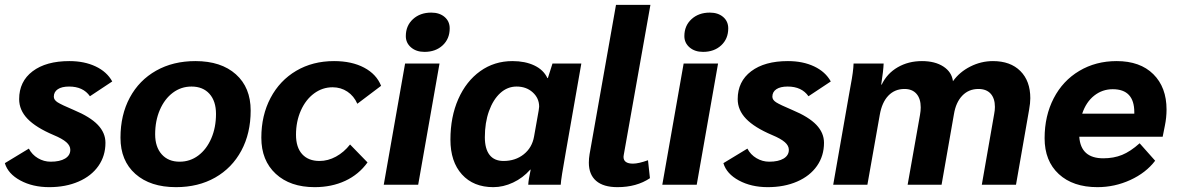

<svg xmlns="http://www.w3.org/2000/svg" viewBox="-24 -762 4855 792"><path d="M-4 -89 95 -149Q108 -124 132.5 -109.5Q157 -95 185 -95Q223 -95 244.5 -108Q266 -121 266 -144Q266 -161 249.5 -175.5Q233 -190 197 -205Q124 -236 89.5 -272Q55 -308 55 -353Q55 -426 110.5 -468Q166 -510 262 -510Q324 -510 370.5 -488Q417 -466 439 -426L347 -365Q319 -405 261 -405Q231 -405 214.5 -394Q198 -383 198 -363Q198 -350 213.5 -340Q229 -330 281 -308Q348 -280 379.5 -247Q411 -214 411 -173Q411 -119 382 -77.5Q353 -36 300 -13Q247 10 179 10Q111 10 60 -17.5Q9 -45 -4 -89Z M473 -194Q473 -288 511.5 -359.5Q550 -431 620 -470.5Q690 -510 782 -510Q888 -510 949 -455.5Q1010 -401 1010 -306Q1010 -212 971.5 -140.5Q933 -69 863.5 -29.5Q794 10 702 10Q596 10 534.5 -44.5Q473 -99 473 -194ZM867 -292Q867 -345 840 -375Q813 -405 766 -405Q723 -405 689 -379.5Q655 -354 635.5 -309Q616 -264 616 -208Q616 -156 643 -125.5Q670 -95 717 -95Q760 -95 794 -120.5Q828 -146 847.5 -191Q867 -236 867 -292Z M1054 -194Q1054 -286 1092 -358Q1130 -430 1198 -470Q1266 -510 1354 -510Q1427 -510 1478 -483Q1529 -456 1548 -408L1450 -334Q1436 -366 1409 -384Q1382 -402 1348 -402Q1306 -402 1271.5 -376.5Q1237 -351 1217 -306Q1197 -261 1197 -206Q1197 -154 1222.5 -126Q1248 -98 1294 -98Q1329 -98 1362 -116Q1395 -134 1420 -166L1492 -92Q1456 -42 1400 -16Q1344 10 1274 10Q1173 10 1113.5 -45Q1054 -100 1054 -194Z M1650 -613Q1650 -656 1679.5 -683Q1709 -710 1755 -710Q1789 -710 1810 -692Q1831 -674 1831 -645Q1831 -602 1802 -575Q1773 -548 1727 -548Q1693 -548 1671.5 -566.5Q1650 -585 1650 -613ZM1647 -500H1789L1701 0H1559Z M1834 -186Q1834 -280 1866.5 -353.5Q1899 -427 1957 -468.5Q2015 -510 2090 -510Q2142 -510 2180 -492Q2218 -474 2234 -440H2236L2255 -500H2374L2310 -135Q2290 -24 2289 0H2155Q2156 -21 2165 -62H2163Q2133 -28 2092.5 -9Q2052 10 2011 10Q1929 10 1881.5 -42.5Q1834 -95 1834 -186ZM2179 -199 2198 -306Q2200 -318 2200 -322Q2200 -357 2173.5 -381Q2147 -405 2107 -405Q2069 -405 2039.5 -378Q2010 -351 1993 -303.5Q1976 -256 1976 -196Q1976 -148 1995.5 -123Q2015 -98 2053 -98Q2102 -98 2136.5 -125.5Q2171 -153 2179 -199Z M2405 -91Q2405 -108 2408 -126L2517 -742H2659L2549 -123L2548 -115Q2548 -87 2587 -87Q2610 -87 2649 -101L2657 -27Q2602 10 2523 10Q2465 10 2435 -16Q2405 -42 2405 -91Z M2799 -613Q2799 -656 2828.5 -683Q2858 -710 2904 -710Q2938 -710 2959 -692Q2980 -674 2980 -645Q2980 -602 2951 -575Q2922 -548 2876 -548Q2842 -548 2820.5 -566.5Q2799 -585 2799 -613ZM2796 -500H2938L2850 0H2708Z M2960 -89 3059 -149Q3072 -124 3096.5 -109.5Q3121 -95 3149 -95Q3187 -95 3208.5 -108Q3230 -121 3230 -144Q3230 -161 3213.5 -175.5Q3197 -190 3161 -205Q3088 -236 3053.5 -272Q3019 -308 3019 -353Q3019 -426 3074.5 -468Q3130 -510 3226 -510Q3288 -510 3334.5 -488Q3381 -466 3403 -426L3311 -365Q3283 -405 3225 -405Q3195 -405 3178.5 -394Q3162 -383 3162 -363Q3162 -350 3177.5 -340Q3193 -330 3245 -308Q3312 -280 3343.5 -247Q3375 -214 3375 -173Q3375 -119 3346 -77.5Q3317 -36 3264 -13Q3211 10 3143 10Q3075 10 3024 -17.5Q2973 -45 2960 -89Z M3477 -365 3485 -410Q3496 -467 3497 -500H3621Q3620 -471 3611 -413H3613Q3635 -459 3679 -484.5Q3723 -510 3779 -510Q3833 -510 3867.5 -487.5Q3902 -465 3907 -427Q3934 -465 3978.5 -487.5Q4023 -510 4072 -510Q4144 -510 4185 -469Q4226 -428 4226 -357Q4226 -337 4221 -309L4167 0H4026L4077 -292Q4080 -307 4080 -321Q4080 -356 4062.5 -375.5Q4045 -395 4012 -395Q3972 -395 3945.5 -367.5Q3919 -340 3911 -291L3860 0H3720L3771 -288Q3774 -305 3774 -319Q3774 -355 3756.5 -375Q3739 -395 3707 -395Q3667 -395 3640.5 -367.5Q3614 -340 3605 -288L3554 0H3413Z M4788 -310Q4788 -277 4781 -243L4772 -198H4428Q4434 -109 4527 -109Q4570 -109 4604.5 -123Q4639 -137 4677 -171L4741 -99Q4703 -49 4638.5 -19.5Q4574 10 4503 10Q4402 10 4343.5 -44Q4285 -98 4285 -192Q4285 -284 4322.5 -356.5Q4360 -429 4428 -469.5Q4496 -510 4582 -510Q4679 -510 4733.5 -456Q4788 -402 4788 -310ZM4655 -299Q4655 -394 4566 -394Q4523 -394 4489.5 -367.5Q4456 -341 4440 -293H4655Z"/></svg>

Font: Sarabun ExtraBold
Style: Italic
Weight: 800
Italic angle: -10°
Designer: Suppakit Chalermlarp | Katatrad Co.,Ltd.
Foundry: Cadson Demak Co.,Ltd.
Version: Version 1.000; ttfautohint (v1.6)